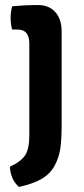

<svg xmlns="http://www.w3.org/2000/svg" viewBox="-20 -520 332 760"><path d="M224 -395V-24Q224 34 218.5 69.5Q213 105 195.5 137Q178 169 144 188.5Q110 208 55 220Q22 191 19 140Q63 120 79.5 94.5Q96 69 96 17V-348Q96 -403 50 -403H28Q22 -426 22 -449Q22 -472 28 -495Q80 -500 113 -500H131Q174 -500 199 -472Q224 -444 224 -395Z"/></svg>

Font: Signika
Style: Semibold
Weight: 600
Designer: Anna Giedrys
Foundry: Anna Giedrys
Version: Version 1.001